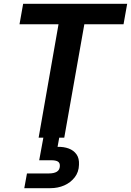

<svg xmlns="http://www.w3.org/2000/svg" viewBox="-20 -720 685 1004"><path d="M182 0 286 -593H82L101 -700H645L626 -593H421L316 0ZM107 264 121 187H235Q262 187 277 178Q292 169 293 149Q294 132 283 125Q272 118 248 118H185L208 -7H291L281 48Q313 47 339 56.5Q365 66 380 87Q395 108 393 142Q392 180 370.5 207.5Q349 235 316 249.5Q283 264 243 264Z"/></svg>

Font: DM Sans 28pt
Style: Bold Italic
Weight: 700
Italic angle: -10°
Version: Version 4.004;gftools[0.9.30]